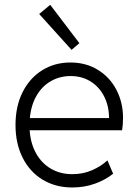

<svg xmlns="http://www.w3.org/2000/svg" viewBox="-20 -789 591 816"><path d="M45.9 -257.8Q45.9 -336.9 75.9 -397Q106 -457 158.9 -490.2Q211.9 -523.4 279.3 -523.4Q345.7 -523.4 396.7 -491.7Q447.8 -460 475.3 -406.2Q502.9 -352.5 502.9 -288.1Q502.9 -274.4 501.7 -259Q500.5 -243.7 499 -235.4H106Q109.9 -178.7 133.8 -136.5Q157.7 -94.2 197.3 -71.5Q236.8 -48.8 287.1 -48.8Q333.5 -48.8 372.1 -65.9Q410.6 -83 436.5 -107.4L460.9 -50.8Q428.2 -24.4 383.3 -8.3Q338.4 7.8 287.1 7.8Q216.3 7.8 161.6 -25.1Q106.9 -58.1 76.4 -118.4Q45.9 -178.7 45.9 -257.8ZM443.4 -287.1Q443.4 -337.4 423.1 -378.2Q402.8 -418.9 365.7 -442.4Q328.6 -465.8 280.3 -465.8Q234.4 -465.8 196.5 -444.3Q158.7 -422.9 135.3 -382.3Q111.8 -341.8 106.9 -287.1ZM146.5 -729.5 193.4 -768.6 317.4 -605.5 284.2 -577.1Z"/></svg>

Font: Reddit Sans Chocolate Light
Style: Regular
Weight: 300
Designer: Stephen Hutchings
Foundry: Reddit
Version: Version 1.013